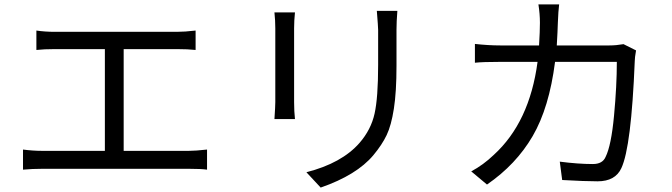

<svg xmlns="http://www.w3.org/2000/svg" viewBox="-20 -807 3040 868"><path d="M539.1 -125H833Q863.3 -125 916 -130.9V-40Q888.7 -43.9 833 -43.9H171.9Q126 -43.9 84 -40V-130.9Q128.9 -125 171.9 -125H454.1V-585H228.5Q178.7 -585 144.5 -581.1V-668.9Q183.6 -663.1 228.5 -663.1H779.3Q815.4 -663.1 864.3 -668.9V-581.1Q830.1 -585 779.3 -585H539.1Z M1220.7 -751H1313.5Q1309.6 -713.9 1309.6 -678.7V-344.7Q1309.6 -303.7 1313.5 -268.6H1220.7Q1224.6 -327.1 1224.6 -345.7V-678.7Q1224.6 -713.9 1220.7 -751ZM1683.6 -757.8H1776.4Q1772.5 -709 1772.5 -671.9V-509.8Q1772.5 -391.6 1760.7 -315.9Q1749 -240.2 1728 -196.3Q1707 -152.3 1668 -105.5Q1592.8 -15.6 1429.7 41L1365.2 -28.3Q1525.4 -69.3 1605.5 -161.1Q1657.2 -220.7 1673.3 -293Q1689.5 -365.2 1689.5 -513.7V-671.9Q1689.5 -684.6 1683.6 -757.8Z M2798.8 -607.4 2855.5 -579.1Q2849.6 -545.9 2849.6 -530.3Q2834 -142.6 2789.1 -46.9Q2761.7 12.7 2681.6 12.7Q2625 12.7 2521.5 6.8L2510.7 -76.2Q2594.7 -65.4 2660.2 -65.4Q2704.1 -65.4 2717.8 -97.7Q2743.2 -148.4 2755.9 -283.7Q2768.6 -418.9 2768.6 -527.3H2489.3Q2462.9 -320.3 2388.2 -191.9Q2313.5 -63.5 2181.6 27.3L2110.4 -32.2Q2165 -61.5 2211.9 -106.4Q2374 -253.9 2410.2 -527.3H2242.2Q2162.1 -527.3 2127 -523.4V-608.4Q2188.5 -601.6 2241.2 -601.6H2417Q2420.9 -666 2420.9 -704.1Q2420.9 -744.1 2414.1 -787.1H2507.8Q2503.9 -756.8 2502 -705.1Q2501 -667 2497.1 -601.6H2735.4Q2765.6 -601.6 2798.8 -607.4Z"/></svg>

Font: Gen Shin Gothic Regular
Style: Regular
Weight: 400
Designer: [Source Han Sans]
Ryoko NISHIZUKA  (kana & ideographs); Paul D. Hunt (Latin, Greek & Cyrillic); Wenlong ZHANG  (bopomofo
Version: Version 1.002.20150607